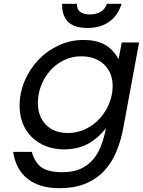

<svg xmlns="http://www.w3.org/2000/svg" viewBox="-20 -772 751 1009"><path d="M147 26Q164 85 200.5 109Q237 133 308 133Q363 133 401.5 116Q440 99 467 68.5Q494 38 510.5 -4.5Q527 -47 537 -98Q491 -41 438 -14Q385 13 316 13Q264 13 221 -4Q178 -21 147 -51.5Q116 -82 99.5 -124Q83 -166 83 -216Q83 -284 109.5 -346.5Q136 -409 181.5 -457Q227 -505 288.5 -533.5Q350 -562 419 -562Q485 -562 529.5 -538Q574 -514 603 -461L620 -549H711L628 -100Q615 -30 590 28.5Q565 87 524.5 129Q484 171 427 194Q370 217 292 217Q188 217 125.5 168Q63 119 49 26ZM337 -73Q386 -73 429 -93.5Q472 -114 503.5 -148.5Q535 -183 553.5 -227.5Q572 -272 572 -320Q572 -390 527 -433Q482 -476 406 -476Q357 -476 315.5 -455.5Q274 -435 243.5 -400.5Q213 -366 196 -322Q179 -278 179 -231Q179 -160 221.5 -116.5Q264 -73 337 -73ZM384 -752Q384 -721 403 -708.5Q422 -696 452 -696Q484 -696 507.5 -709Q531 -722 542 -752H619Q599 -689 553 -657Q507 -625 439 -625Q373 -625 339.5 -655.5Q306 -686 306 -752Z"/></svg>

Font: Involve Medium Oblique
Style: Italic
Weight: 500
Italic angle: -10.5°
Designer: Stefan Peev
Foundry: Context Ltd.
Version: Version 1.001